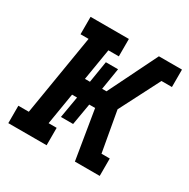

<svg xmlns="http://www.w3.org/2000/svg" viewBox="-126 -647 753 764"><g transform="rotate(30 250.0 -265.0)"><path d="M7 0V-80H55L116 -450H79V-530H255V-450H207L183 -305H206L222 -404H278L262 -305H282L393 -530H499V-450H451L356 -265L389 -80H427V0H313L276 -225H249L232 -126H176L193 -225H170L146 -80H183V0Z"/></g></svg>

Font: Iosevka Curly Slab MdObl
Style: Regular
Weight: 500
Italic angle: -9°
Monospace: yes
Designer: Belleve Invis
Foundry: Belleve Invis
Version: Version 11.0.0; ttfautohint (v1.8.3)